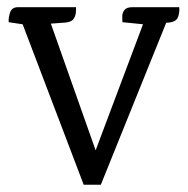

<svg xmlns="http://www.w3.org/2000/svg" viewBox="-20 -509 518 529"><path d="M105.2 -486.2 259.6 -49.2 215.8 -21.2 387.2 -477.2 452.8 -483.2 257.8 0H210.6L28.8 -477.9ZM29.6 -489.2H189.7Q189.7 -484.2 189 -474.7Q188.4 -465.3 182.6 -456.7Q176.8 -448.1 158.3 -446.7L120 -443.9L43.6 -441.9L3.9 -447.9Q2.9 -458.8 7.6 -474Q12.3 -489.2 29.6 -489.2ZM344.8 -489.2H473.8Q475.4 -476.1 470.6 -462.4Q465.9 -448.7 444.1 -446.7L427.3 -445.5L376.3 -441.9L317.2 -447.9Q317.2 -452.9 316.9 -463Q316.6 -473.1 322.6 -481.1Q328.5 -489.2 344.8 -489.2Z"/></svg>

Font: Karma Variable Light
Style: Regular
Weight: 300
Designer: Joana Correia
Foundry: Indian Type Foundry
Version: Version 3.000